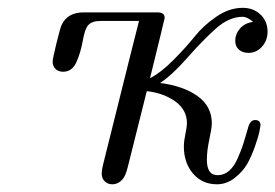

<svg xmlns="http://www.w3.org/2000/svg" viewBox="-20 -462 707 493"><path d="M115.2 -304.2Q115.2 -311 125 -351.1Q134.8 -391.1 138.2 -397.9Q153.3 -430.2 194.8 -430.2H384.8Q402.8 -430.2 402.8 -416Q402.8 -414.1 365.2 -261.2Q393.1 -275.4 425 -307.6Q457 -339.8 480 -368.4Q502.9 -397 535.9 -419.4Q568.8 -441.9 603 -441.9Q630.9 -441.9 648.9 -424.6Q667 -407.2 667 -380.9Q667 -357.9 652.6 -342Q638.2 -326.2 618.2 -326.2Q603 -326.2 593.5 -334.5Q584 -342.8 584 -357.9Q584 -374 595.9 -388.4Q607.9 -402.8 629.9 -405.8Q614.7 -418.9 603 -418.9Q567.9 -418.9 533.4 -387.9Q499 -356.9 460 -312.5Q420.9 -268.1 391.1 -249Q451.2 -241.2 487.5 -215.1Q523.9 -189 523.9 -145Q523.9 -133.8 517.6 -104.5Q511.2 -75.2 511.2 -51.8Q511.2 -11.7 539.1 -12.2Q555.2 -12.2 568.1 -23.2Q581.1 -34.2 590.6 -56.2Q600.1 -78.1 604.5 -92Q608.9 -106 616.2 -130.9Q621.1 -153.8 635 -153.8Q648.9 -153.8 648.9 -140.1Q647.9 -134.3 646 -123.5Q644 -112.8 635 -86.9Q626 -61 615 -41.5Q604 -22 583 -5.4Q562 11.2 537.1 11.2Q499 11.2 475.6 -16.4Q452.1 -43.9 452.1 -85.9Q452.1 -99.1 456.1 -118.2Q460 -137.2 460 -145Q460 -180.2 429.9 -201.7Q399.9 -223.1 356.9 -228Q314 -56.2 307.9 -32.5Q301.8 -8.8 294.9 -2Q283.7 11.2 268.1 11.2Q256.8 11.2 249 3.7Q241.2 -3.9 241.2 -16.1Q241.2 -25.9 244.1 -37.1L310.1 -301.8L336.9 -408.2H237.8Q216.8 -408.2 207 -397.9Q198.2 -389.2 192.6 -357.7Q187 -326.2 176 -302Q165 -277.8 142.1 -277.8Q129.9 -277.8 122.6 -284.9Q115.2 -292 115.2 -304.2Z"/></svg>

Font: CMU Classical Serif
Style: Italic
Weight: 500
Italic angle: -14.04°
Version: Version 0.7.0